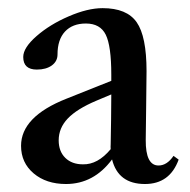

<svg xmlns="http://www.w3.org/2000/svg" viewBox="-20 -445 471 476"><path d="M143.6 11.2Q94.7 11.2 63.5 -15.1Q32.2 -41.5 32.2 -83.5Q32.2 -155.8 144.5 -200.2L255.9 -244.6V-259.8Q255.9 -331.1 242.2 -358.9Q228.5 -386.7 192.9 -386.7Q159.7 -386.7 141.1 -366.7Q122.6 -346.7 122.6 -310.1Q122.6 -293 108.4 -282.7Q94.2 -272.5 71.3 -272.5Q37.6 -272.5 37.6 -303.7Q37.6 -326.7 70.6 -355.5Q103.5 -384.3 150.4 -404.5Q197.3 -424.8 234.4 -424.8Q294.4 -424.8 318.8 -389.9Q343.3 -355 343.3 -268.6Q343.3 -235.8 342.3 -176.5Q341.3 -117.2 341.3 -98.1Q340.8 -34.7 373 -34.7Q394 -34.7 410.2 -58.6L422.9 -49.3Q400.9 11.2 339.4 11.2Q272.9 11.2 257.8 -49.8Q212.4 11.2 143.6 11.2ZM125.5 -97.2Q125.5 -69.8 141.8 -53.7Q158.2 -37.6 185.5 -37.6Q222.2 -36.6 254.4 -75.2Q253.9 -81.1 254.4 -87.4Q254.9 -107.9 255.4 -149.2Q255.9 -190.4 255.9 -210.9L218.8 -195.3Q170.4 -174.8 147.9 -151.1Q125.5 -127.4 125.5 -97.2Z"/></svg>

Font: Elstob 18pt Medium
Style: Regular
Weight: 500
Designer: Peter S. Baker
Version: Version 1.015